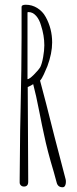

<svg xmlns="http://www.w3.org/2000/svg" viewBox="-20 -780 323 810"><path d="M219 -10 207 -54Q179 -147 166 -211Q158 -246 146 -308Q132 -380 120 -425L110 -419L97 -413L99 -28V-13Q99 7 81 7Q73 7 68 2Q63 -3 63 -10V-25L65 -227L67 -324Q71 -499 71 -622V-751Q71 -760 89 -760Q115 -760 137.5 -746Q160 -732 173 -708Q200 -659 200 -601Q200 -555 180 -501Q174 -486 165 -466.5Q156 -447 149 -440Q170 -363 210 -203L257 -23Q258 -20 258 -12Q258 -3 254.5 3.5Q251 10 244 10Q224 10 219 -10ZM150 -497Q157 -511 162 -539Q167 -567 167 -589Q167 -630 153 -673Q146 -698 132 -713.5Q118 -729 101 -729H99Q98 -728 96 -728V-446Q104 -446 123 -465Q142 -484 150 -497Z"/></svg>

Font: Amatic SC
Style: Regular
Weight: 400
Designer: Multiple Designers
Foundry: Vernon Adams
Version: Version 2.505